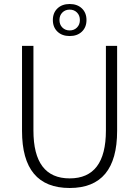

<svg xmlns="http://www.w3.org/2000/svg" viewBox="-20 -929 696 959"><path d="M90 -275V-700H147V-277Q147 -38 328 -38Q509 -38 509 -277V-700H565V-275Q565 10 328 10Q90 10 90 -275ZM244 -829Q244 -865 267 -887Q290 -909 328 -909Q366 -909 389 -887Q412 -865 412 -829Q412 -793 389 -771Q366 -749 328 -749Q290 -749 267 -771Q244 -793 244 -829ZM379 -829Q379 -852 364.5 -866.5Q350 -881 328 -881Q306 -881 291.5 -866.5Q277 -852 277 -829Q277 -806 291.5 -791.5Q306 -777 328 -777Q350 -777 364.5 -791.5Q379 -806 379 -829Z"/></svg>

Font: Sarabun ExtraLight
Style: Regular
Weight: 275
Designer: Suppakit Chalermlarp | Katatrad Co.,Ltd.
Foundry: Cadson Demak Co.,Ltd.
Version: Version 1.000; ttfautohint (v1.6)